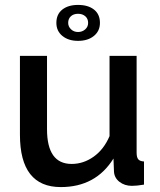

<svg xmlns="http://www.w3.org/2000/svg" viewBox="-20 -750 649 780"><path d="M209 -657Q209 -692 233 -711Q257 -730 297 -730Q338 -730 362 -711Q386 -692 386 -657Q386 -624 361.5 -604Q337 -584 297 -584Q258 -584 233.5 -604Q209 -624 209 -657ZM257 -657Q257 -642 268.5 -631Q280 -620 297 -620Q314 -620 326 -630.5Q338 -641 338 -657Q338 -674 326.5 -684Q315 -694 297 -694Q279 -694 268 -684Q257 -674 257 -657ZM227 10Q61 10 61 -203V-523H171V-225Q171 -84 271 -84Q319 -84 360.5 -113.5Q402 -143 425 -197V-523H535V-130Q535 -111 541.5 -103Q548 -95 565 -94V0Q536 5 516 5Q486 5 465 -11.5Q444 -28 443 -54L441 -106Q369 10 227 10Z"/></svg>

Font: Raleway
Style: Regular
Weight: 600
Designer: Matt McInerney, Pablo Impallari, Rodrigo Fuenzalida
Foundry: Matt McInerney, Pablo Impallari, Rodrigo Fuenzalida
Version: Version 1.000;PS 001.001;hotconv 1.0.56; ttfautohint (v1.5)